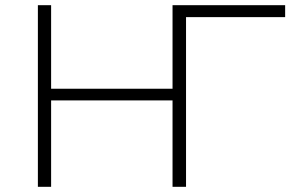

<svg xmlns="http://www.w3.org/2000/svg" viewBox="-20 -720 1129 740"><path d="M696 -700V0H645V-333H177V0H126V-700H177V-378H645V-700ZM1079 -654H697V0H646V-700H1079Z"/></svg>

Font: Montserrat Alternates Light
Style: Regular
Weight: 300
Designer: Julieta Ulanovsky
Foundry: Julieta Ulanovsky
Version: Version 7.200